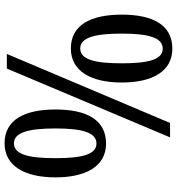

<svg xmlns="http://www.w3.org/2000/svg" viewBox="13 -777 774 840"><g transform="rotate(90 400.0 -357.0)"><path d="M192 -280C292 -280 341 -369 341 -503C341 -637 292 -724 193 -724C88 -724 44 -637 44 -503C44 -369 88 -280 192 -280ZM518 -714 216 0H280L581 -714ZM192 -321C144 -321 127 -386 127 -503C127 -618 144 -682 193 -682C241 -682 257 -618 257 -503C257 -386 241 -321 192 -321ZM607 10C707 10 756 -79 756 -213C756 -347 707 -434 608 -434C503 -434 459 -347 459 -213C459 -79 503 10 607 10ZM607 -31C559 -31 542 -96 542 -213C542 -328 559 -392 608 -392C656 -392 672 -328 672 -213C672 -96 656 -31 607 -31Z"/></g></svg>

Font: Noto Serif Sinhala Condensed Medium
Style: Regular
Weight: 500
Width: 3
Designer: Jelle Bosma - Monotype Design Team
Foundry: Monotype Imaging Inc.
Version: Version 2.007